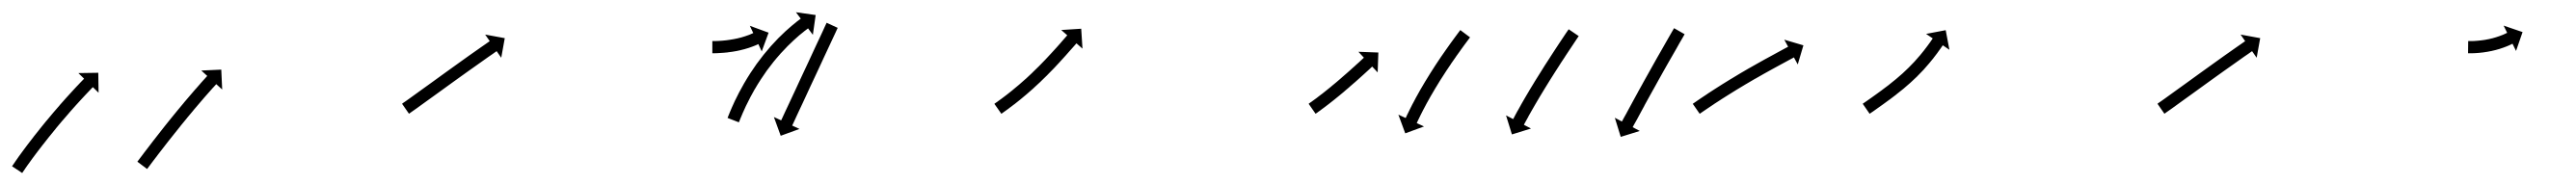

<svg xmlns="http://www.w3.org/2000/svg" viewBox="-62 -289 4230 304"><path d="M-40.9 -17.7C-41.3 -17 -41.8 -16.4 -42.2 -15.8L-25.5 -4.7C-25.1 -5.4 -24.7 -6 -24.3 -6.6L-24.3 -6.6L-24.3 -6.6C-23.1 -8.3 -22 -10 -20.8 -11.6C-20.8 -11.6 -20.9 -11.6 -20.9 -11.6C-20.9 -11.6 -20.9 -11.6 -20.9 -11.6C-19.1 -14.1 -17.3 -16.6 -15.6 -19.2C-15.6 -19.2 -15.6 -19.2 -15.6 -19.1C-15.6 -19.1 -15.6 -19.1 -15.6 -19.1C-13.3 -22.3 -11 -25.5 -8.7 -28.7L-8.7 -28.7L-8.7 -28.7C-5.9 -32.4 -3.2 -36.1 -0.4 -39.8L-0.4 -39.8L-0.4 -39.8C2.7 -43.8 5.8 -47.9 9 -52L9 -52L9 -51.9C12.4 -56.3 15.8 -60.6 19.2 -64.9L19.2 -64.8L19.2 -64.8C22.7 -69.2 26.3 -73.6 29.9 -78L29.9 -78L29.8 -78C33.5 -82.3 37.1 -86.6 40.7 -91L40.7 -91L40.7 -90.9C44.3 -95.1 47.9 -99.3 51.5 -103.4L51.4 -103.4L51.4 -103.4C54.8 -107.2 58.2 -111.1 61.6 -114.9L61.6 -114.9L61.6 -114.9C64.7 -118.3 67.8 -121.7 70.9 -125.1L70.9 -125.1L70.9 -125.1C73.5 -127.9 76.2 -130.8 78.8 -133.6L78.8 -133.6L78.8 -133.6C80.9 -135.8 82.9 -138 85 -140.1L85 -140.1L85 -140.1C86.3 -141.5 87.7 -142.9 89 -144.3L89 -144.3L89 -144.3C89.5 -144.8 90 -145.3 90.5 -145.8L99.9 -136.6L99.4 -169.4L66.7 -168.9L76.1 -159.7C75.6 -159.2 75.1 -158.7 74.7 -158.2L74.7 -158.2L74.7 -158.2C73.3 -156.8 71.9 -155.4 70.6 -154L70.6 -154L70.6 -154C68.4 -151.7 66.4 -149.5 64.3 -147.3L64.3 -147.3L64.2 -147.3C61.5 -144.4 58.9 -141.5 56.2 -138.6L56.2 -138.6L56.2 -138.6C53 -135.2 49.9 -131.7 46.8 -128.3L46.7 -128.2L46.7 -128.2C43.3 -124.3 39.8 -120.5 36.4 -116.6L36.4 -116.5L36.4 -116.5C32.7 -112.3 29.1 -108.1 25.5 -103.9L25.5 -103.9L25.5 -103.9C21.8 -99.5 18.1 -95.1 14.5 -90.7L14.4 -90.7L14.4 -90.7C10.8 -86.3 7.2 -81.8 3.6 -77.4L3.6 -77.4L3.6 -77.3C0.1 -73 -3.4 -68.7 -6.8 -64.3L-6.8 -64.3L-6.8 -64.2C-10 -60.1 -13.2 -56 -16.3 -51.9L-16.3 -51.8L-16.4 -51.8C-19.2 -48.1 -22 -44.3 -24.8 -40.5L-24.8 -40.5L-24.8 -40.5C-27.2 -37.3 -29.5 -34 -31.9 -30.8C-31.9 -30.8 -31.9 -30.8 -31.9 -30.7C-31.9 -30.7 -31.9 -30.7 -31.9 -30.7C-33.7 -28.2 -35.5 -25.6 -37.3 -23C-37.3 -23 -37.3 -23 -37.3 -23C-37.3 -22.9 -37.3 -22.9 -37.3 -22.9C-38.5 -21.2 -39.7 -19.5 -40.9 -17.7L-40.9 -17.7ZM164.8 -24.9C164.4 -24.3 164 -23.8 163.6 -23.3L179.6 -11.3C180 -11.8 180.4 -12.3 180.8 -12.9C181.9 -14.4 183.1 -15.9 184.2 -17.4C186 -19.8 187.7 -22.1 189.5 -24.5L189.5 -24.5L189.5 -24.5C191.8 -27.5 194.1 -30.6 196.5 -33.6L196.5 -33.6L196.4 -33.6C199.2 -37.2 202 -40.8 204.7 -44.3L204.7 -44.3L204.7 -44.3C207.8 -48.3 210.9 -52.3 214 -56.3L214 -56.3L214 -56.3C217.4 -60.5 220.7 -64.8 224.1 -69L224.1 -69L224.1 -69C227.5 -73.4 231 -77.7 234.6 -82.1L234.5 -82.1L234.5 -82.1C238.1 -86.4 241.6 -90.8 245.2 -95.1L245.1 -95.1L245.1 -95.1C248.6 -99.3 252.1 -103.4 255.6 -107.6L255.5 -107.6L255.5 -107.6C258.8 -111.5 262.1 -115.4 265.4 -119.2L265.4 -119.2L265.4 -119.2C268.4 -122.7 271.3 -126.1 274.3 -129.6L274.3 -129.6L274.3 -129.6C276.9 -132.5 279.4 -135.4 282 -138.3L282 -138.3L282 -138.3C284 -140.5 285.9 -142.7 287.9 -145L287.9 -145L287.9 -144.9C289.2 -146.4 290.5 -147.8 291.8 -149.2L291.8 -149.2L291.8 -149.2C292.2 -149.7 292.7 -150.2 293.2 -150.7L302.9 -141.9L301.4 -174.6L268.6 -173.1L278.4 -164.2C277.9 -163.7 277.4 -163.2 277 -162.7L277 -162.7L277 -162.7C275.7 -161.2 274.4 -159.8 273.1 -158.3L273 -158.3L273 -158.3C271 -156.1 269 -153.8 267 -151.6L267 -151.5L267 -151.5C264.4 -148.6 261.8 -145.7 259.3 -142.7L259.3 -142.7L259.2 -142.7C256.2 -139.2 253.2 -135.7 250.2 -132.2L250.2 -132.2L250.2 -132.2C246.9 -128.3 243.5 -124.4 240.2 -120.5L240.2 -120.5L240.2 -120.4C236.7 -116.2 233.2 -112 229.7 -107.8L229.7 -107.8L229.7 -107.8C226.1 -103.4 222.6 -99.1 219 -94.7L219 -94.7L219 -94.7C215.4 -90.3 211.9 -85.9 208.4 -81.5L208.4 -81.5L208.4 -81.5C205 -77.2 201.6 -72.9 198.3 -68.6L198.3 -68.6L198.3 -68.6C195.1 -64.6 192 -60.6 188.9 -56.6L188.9 -56.6L188.9 -56.6C186.1 -53 183.3 -49.3 180.6 -45.7L180.6 -45.7L180.6 -45.7C178.2 -42.7 175.9 -39.6 173.6 -36.6L173.6 -36.5L173.6 -36.5C171.8 -34.2 170 -31.8 168.2 -29.4C167.1 -27.9 165.9 -26.4 164.8 -24.9Z M599.8 -119.6C599.3 -119.2 598.8 -118.9 598.3 -118.5L609.7 -102.1C610.2 -102.4 610.7 -102.8 611.2 -103.1L611.2 -103.2L611.2 -103.2C612.7 -104.2 614.1 -105.2 615.6 -106.3L615.6 -106.3L615.6 -106.3C617.9 -107.9 620.3 -109.6 622.6 -111.2L622.6 -111.2L622.6 -111.2C625.6 -113.4 628.7 -115.6 631.7 -117.8C635.3 -120.4 638.9 -123 642.5 -125.6C646.6 -128.5 650.6 -131.4 654.6 -134.3C659 -137.5 663.3 -140.6 667.6 -143.7C672.1 -147 676.5 -150.2 681 -153.4C685.5 -156.6 690 -159.9 694.5 -163.1C698.8 -166.2 703.2 -169.3 707.5 -172.4C711.6 -175.3 715.7 -178.2 719.8 -181.1C723.5 -183.7 727.1 -186.3 730.8 -188.9C733.9 -191.1 737 -193.3 740.1 -195.5C742.5 -197.2 745 -198.9 747.4 -200.5C748.9 -201.6 750.5 -202.7 752 -203.8C752.6 -204.2 753.1 -204.5 753.7 -204.9L761.2 -194.1L767 -226.3L734.8 -232.2L742.3 -221.4C741.7 -221 741.2 -220.6 740.6 -220.2C739 -219.1 737.5 -218 735.9 -216.9C733.5 -215.3 731.1 -213.6 728.7 -211.9C725.5 -209.7 722.4 -207.5 719.3 -205.3C715.6 -202.7 711.9 -200.1 708.2 -197.5C704.1 -194.5 700 -191.6 695.9 -188.7C691.6 -185.6 687.2 -182.5 682.8 -179.3C678.3 -176.1 673.8 -172.9 669.3 -169.6C664.8 -166.4 660.4 -163.2 655.9 -159.9C651.6 -156.8 647.2 -153.7 642.9 -150.5C638.9 -147.6 634.8 -144.7 630.8 -141.8C627.2 -139.2 623.6 -136.6 620 -134C617 -131.8 614 -129.7 611 -127.5L611 -127.5L611 -127.5C608.7 -125.9 606.4 -124.2 604.1 -122.6L604.1 -122.6L604.1 -122.6C602.6 -121.6 601.2 -120.6 599.7 -119.6L599.7 -119.6Z M1108.7 -221.5C1108.4 -221.5 1108.1 -221.5 1107.9 -221.5L1107.9 -201.5C1108.2 -201.5 1108.5 -201.5 1108.8 -201.5L1108.8 -201.5L1108.8 -201.5C1109.7 -201.5 1110.5 -201.5 1111.4 -201.5C1111.4 -201.5 1111.4 -201.5 1111.4 -201.5C1111.4 -201.5 1111.4 -201.5 1111.4 -201.5C1112.7 -201.6 1114 -201.6 1115.3 -201.6C1115.3 -201.6 1115.3 -201.6 1115.3 -201.6C1115.4 -201.6 1115.4 -201.6 1115.4 -201.6C1117.1 -201.7 1118.7 -201.8 1120.4 -201.9C1120.4 -201.9 1120.4 -201.9 1120.5 -201.9C1120.5 -201.9 1120.5 -201.9 1120.5 -201.9C1122.5 -202 1124.5 -202.1 1126.4 -202.3C1126.4 -202.3 1126.5 -202.3 1126.5 -202.3C1126.5 -202.3 1126.5 -202.3 1126.5 -202.3C1128.7 -202.5 1130.9 -202.7 1133.1 -202.9C1133.1 -202.9 1133.1 -203 1133.2 -203C1133.2 -203 1133.2 -203 1133.2 -203C1135.5 -203.2 1137.8 -203.6 1140.2 -203.9C1140.2 -203.9 1140.2 -203.9 1140.2 -203.9C1140.2 -203.9 1140.3 -203.9 1140.3 -203.9C1142.6 -204.3 1145 -204.7 1147.3 -205.1C1147.3 -205.1 1147.4 -205.1 1147.4 -205.1C1147.4 -205.1 1147.5 -205.1 1147.5 -205.1C1149.8 -205.6 1152.1 -206.1 1154.4 -206.6C1154.4 -206.6 1154.4 -206.6 1154.5 -206.6C1154.5 -206.7 1154.5 -206.7 1154.5 -206.7C1156.8 -207.2 1158.9 -207.8 1161.1 -208.3C1161.1 -208.3 1161.2 -208.4 1161.2 -208.4C1161.2 -208.4 1161.3 -208.4 1161.3 -208.4C1163.3 -209 1165.3 -209.6 1167.3 -210.2C1167.3 -210.2 1167.3 -210.2 1167.4 -210.2C1167.4 -210.2 1167.4 -210.2 1167.4 -210.2C1169.2 -210.8 1170.9 -211.4 1172.7 -212.1C1172.7 -212.1 1172.7 -212.1 1172.8 -212.1C1172.8 -212.1 1172.8 -212.1 1172.8 -212.1C1174.3 -212.6 1175.7 -213.2 1177.2 -213.8C1177.2 -213.8 1177.2 -213.8 1177.2 -213.8C1177.2 -213.8 1177.3 -213.8 1177.3 -213.8C1178.4 -214.3 1179.5 -214.7 1180.6 -215.2C1180.6 -215.2 1180.6 -215.2 1180.6 -215.2C1180.6 -215.2 1180.6 -215.2 1180.6 -215.2C1181.3 -215.5 1182 -215.8 1182.7 -216.2L1182.7 -216.2L1182.7 -216.2C1183 -216.3 1183.2 -216.4 1183.5 -216.5L1189 -204.5L1200.3 -235.3L1169.5 -246.6L1175.1 -234.7C1174.8 -234.5 1174.6 -234.4 1174.4 -234.3L1174.4 -234.4L1174.4 -234.4C1173.8 -234.1 1173.2 -233.8 1172.6 -233.5C1172.6 -233.5 1172.6 -233.5 1172.6 -233.5C1172.6 -233.5 1172.6 -233.6 1172.6 -233.6C1171.6 -233.1 1170.7 -232.7 1169.7 -232.3C1169.7 -232.3 1169.7 -232.3 1169.7 -232.3C1169.7 -232.3 1169.8 -232.3 1169.8 -232.3C1168.5 -231.8 1167.1 -231.3 1165.8 -230.8C1165.8 -230.8 1165.9 -230.8 1165.9 -230.9C1165.9 -230.9 1165.9 -230.9 1165.9 -230.9C1164.3 -230.3 1162.8 -229.8 1161.1 -229.2C1161.1 -229.2 1161.2 -229.2 1161.2 -229.2C1161.2 -229.3 1161.3 -229.3 1161.3 -229.3C1159.4 -228.7 1157.6 -228.1 1155.8 -227.6C1155.8 -227.6 1155.8 -227.6 1155.8 -227.6C1155.9 -227.6 1155.9 -227.6 1155.9 -227.6C1153.9 -227.1 1151.9 -226.6 1149.8 -226.1C1149.8 -226.1 1149.9 -226.1 1149.9 -226.1C1150 -226.1 1150 -226.1 1150 -226.1C1147.9 -225.6 1145.7 -225.2 1143.6 -224.8C1143.6 -224.8 1143.6 -224.8 1143.6 -224.8C1143.7 -224.8 1143.7 -224.8 1143.7 -224.8C1141.5 -224.4 1139.3 -224 1137.1 -223.7C1137.1 -223.7 1137.2 -223.7 1137.2 -223.7C1137.2 -223.7 1137.3 -223.7 1137.3 -223.7C1135.1 -223.4 1133 -223.1 1130.8 -222.8C1130.8 -222.8 1130.8 -222.8 1130.9 -222.8C1130.9 -222.8 1130.9 -222.8 1130.9 -222.8C1128.9 -222.6 1126.8 -222.4 1124.8 -222.2C1124.8 -222.2 1124.8 -222.2 1124.8 -222.2C1124.8 -222.2 1124.9 -222.2 1124.9 -222.2C1123 -222.1 1121.2 -221.9 1119.3 -221.8C1119.3 -221.8 1119.3 -221.8 1119.3 -221.8C1119.4 -221.8 1119.4 -221.8 1119.4 -221.8C1117.8 -221.8 1116.2 -221.7 1114.6 -221.6C1114.6 -221.6 1114.7 -221.6 1114.7 -221.6C1114.7 -221.6 1114.7 -221.6 1114.7 -221.6C1113.5 -221.6 1112.2 -221.6 1111 -221.5C1111 -221.5 1111 -221.5 1111 -221.5C1111.1 -221.5 1111.1 -221.5 1111.1 -221.5C1110.3 -221.5 1109.5 -221.5 1108.7 -221.5L1108.7 -221.5ZM1312.9 -241.4C1313.2 -242 1313.5 -242.6 1313.8 -243.2L1295.6 -251.6C1295.4 -251 1295.1 -250.4 1294.8 -249.8C1294 -248.1 1293.2 -246.4 1292.4 -244.7C1291.2 -242.1 1290 -239.4 1288.8 -236.8C1287.2 -233.4 1285.6 -230 1284 -226.5C1282.1 -222.5 1280.2 -218.4 1278.3 -214.4C1276.2 -209.9 1274.1 -205.4 1272 -200.8C1269.8 -196 1267.5 -191.2 1265.3 -186.3C1262.9 -181.4 1260.6 -176.4 1258.3 -171.4C1256 -166.4 1253.6 -161.4 1251.3 -156.4C1249.1 -151.6 1246.8 -146.8 1244.6 -141.9C1242.5 -137.4 1240.4 -132.9 1238.3 -128.4C1236.4 -124.3 1234.5 -120.3 1232.6 -116.2C1231 -112.8 1229.4 -109.4 1227.8 -106C1226.6 -103.3 1225.4 -100.7 1224.1 -98C1223.3 -96.3 1222.5 -94.7 1221.8 -93C1221.5 -92.4 1221.2 -91.8 1220.9 -91.2L1209 -96.7L1220.2 -65.9L1251 -77.1L1239 -82.7C1239.3 -83.3 1239.6 -83.9 1239.9 -84.5C1240.7 -86.2 1241.5 -87.9 1242.3 -89.6C1243.5 -92.2 1244.7 -94.9 1245.9 -97.5C1247.5 -100.9 1249.1 -104.4 1250.7 -107.8C1252.6 -111.8 1254.5 -115.9 1256.4 -119.9C1258.5 -124.4 1260.6 -129 1262.7 -133.5C1264.9 -138.3 1267.2 -143.1 1269.4 -148C1271.8 -153 1274.1 -157.9 1276.4 -162.9C1278.7 -167.9 1281.1 -172.9 1283.4 -177.9C1285.6 -182.7 1287.9 -187.6 1290.1 -192.4C1292.2 -196.9 1294.3 -201.4 1296.4 -205.9C1298.3 -210 1300.2 -214 1302.1 -218.1C1303.7 -221.5 1305.3 -224.9 1306.9 -228.4C1308.1 -231 1309.3 -233.6 1310.6 -236.3C1311.4 -238 1312.1 -239.7 1312.9 -241.4ZM1133.7 -97.3C1133.4 -96.6 1133.2 -95.9 1132.9 -95.2L1151.5 -88C1151.8 -88.6 1152.1 -89.3 1152.3 -90L1152.3 -90L1152.3 -90C1153.1 -91.9 1153.8 -93.8 1154.6 -95.7C1154.6 -95.7 1154.6 -95.7 1154.6 -95.6C1154.6 -95.6 1154.6 -95.6 1154.6 -95.6C1155.8 -98.5 1157 -101.5 1158.3 -104.4C1158.3 -104.4 1158.3 -104.4 1158.3 -104.4C1158.3 -104.3 1158.3 -104.3 1158.3 -104.3C1160 -108.1 1161.7 -111.8 1163.4 -115.6C1163.4 -115.6 1163.4 -115.6 1163.4 -115.5C1163.4 -115.5 1163.4 -115.5 1163.4 -115.5C1165.5 -119.9 1167.7 -124.3 1170 -128.6C1170 -128.6 1169.9 -128.6 1169.9 -128.6C1169.9 -128.5 1169.9 -128.5 1169.9 -128.5C1172.5 -133.3 1175.1 -138.1 1177.8 -142.9C1177.8 -142.9 1177.8 -142.8 1177.8 -142.8C1177.8 -142.8 1177.8 -142.7 1177.8 -142.7C1180.7 -147.8 1183.8 -152.8 1187 -157.7C1187 -157.7 1186.9 -157.7 1186.9 -157.6C1186.9 -157.6 1186.9 -157.6 1186.9 -157.6C1190.2 -162.6 1193.6 -167.7 1197.1 -172.6C1197.1 -172.6 1197.1 -172.6 1197.1 -172.5C1197.1 -172.5 1197 -172.5 1197 -172.5C1200.6 -177.4 1204.3 -182.2 1208.1 -187C1208.1 -187 1208.1 -187 1208 -186.9C1208 -186.9 1208 -186.9 1208 -186.9C1211.7 -191.5 1215.6 -196 1219.5 -200.4C1219.5 -200.4 1219.4 -200.4 1219.4 -200.4C1219.4 -200.3 1219.3 -200.3 1219.3 -200.3C1223.1 -204.4 1226.9 -208.5 1230.8 -212.4C1230.8 -212.4 1230.7 -212.4 1230.7 -212.4C1230.7 -212.4 1230.6 -212.3 1230.6 -212.3C1234.2 -215.9 1237.8 -219.3 1241.4 -222.7C1241.4 -222.7 1241.4 -222.7 1241.4 -222.7C1241.3 -222.7 1241.3 -222.6 1241.3 -222.6C1244.5 -225.5 1247.6 -228.3 1250.8 -231.1C1250.8 -231.1 1250.8 -231 1250.8 -231C1250.8 -231 1250.7 -231 1250.7 -231C1253.3 -233.1 1255.8 -235.2 1258.4 -237.2C1258.4 -237.2 1258.3 -237.2 1258.3 -237.2C1258.3 -237.2 1258.3 -237.2 1258.3 -237.2C1259.9 -238.5 1261.6 -239.8 1263.3 -241L1263.3 -241L1263.3 -241C1263.9 -241.5 1264.5 -241.9 1265.1 -242.4L1273 -231.8L1277.6 -264.3L1245.2 -268.9L1253.1 -258.4C1252.4 -257.9 1251.8 -257.4 1251.2 -257L1251.2 -257L1251.2 -256.9C1249.4 -255.6 1247.7 -254.3 1245.9 -252.9C1245.9 -252.9 1245.9 -252.9 1245.9 -252.9C1245.9 -252.8 1245.9 -252.8 1245.9 -252.8C1243.2 -250.7 1240.5 -248.5 1237.9 -246.3C1237.9 -246.3 1237.9 -246.3 1237.9 -246.3C1237.8 -246.3 1237.8 -246.2 1237.8 -246.2C1234.5 -243.4 1231.2 -240.4 1227.9 -237.5C1227.9 -237.5 1227.9 -237.4 1227.8 -237.4C1227.8 -237.4 1227.8 -237.4 1227.8 -237.4C1224 -233.8 1220.2 -230.2 1216.5 -226.5C1216.5 -226.5 1216.5 -226.5 1216.5 -226.4C1216.4 -226.4 1216.4 -226.4 1216.4 -226.4C1212.4 -222.2 1208.4 -218 1204.5 -213.7C1204.5 -213.7 1204.5 -213.7 1204.5 -213.7C1204.5 -213.6 1204.4 -213.6 1204.4 -213.6C1200.4 -209 1196.4 -204.3 1192.5 -199.5C1192.5 -199.5 1192.5 -199.5 1192.4 -199.5C1192.4 -199.4 1192.4 -199.4 1192.4 -199.4C1188.5 -194.4 1184.7 -189.4 1180.9 -184.3C1180.9 -184.3 1180.9 -184.3 1180.9 -184.2C1180.8 -184.2 1180.8 -184.2 1180.8 -184.2C1177.2 -179 1173.6 -173.8 1170.2 -168.6C1170.2 -168.6 1170.1 -168.5 1170.1 -168.5C1170.1 -168.5 1170.1 -168.4 1170.1 -168.4C1166.8 -163.3 1163.6 -158.1 1160.6 -152.9C1160.6 -152.9 1160.5 -152.9 1160.5 -152.8C1160.5 -152.8 1160.5 -152.8 1160.5 -152.8C1157.7 -147.9 1154.9 -142.9 1152.3 -137.9C1152.3 -137.9 1152.2 -137.9 1152.2 -137.8C1152.2 -137.8 1152.2 -137.8 1152.2 -137.8C1149.9 -133.3 1147.6 -128.8 1145.4 -124.2C1145.4 -124.2 1145.4 -124.2 1145.4 -124.2C1145.3 -124.1 1145.3 -124.1 1145.3 -124.1C1143.5 -120.2 1141.7 -116.3 1140 -112.4C1140 -112.4 1140 -112.4 1140 -112.4C1140 -112.4 1140 -112.4 1140 -112.4C1138.6 -109.3 1137.4 -106.3 1136.1 -103.3C1136.1 -103.3 1136.1 -103.2 1136.1 -103.2C1136.1 -103.2 1136.1 -103.2 1136.1 -103.2C1135.3 -101.2 1134.5 -99.3 1133.7 -97.3L1133.7 -97.3Z M1572.6 -119.5C1572.1 -119.1 1571.6 -118.8 1571.1 -118.4L1582.6 -102C1583.1 -102.4 1583.6 -102.7 1584.1 -103.1L1584.1 -103.1L1584.1 -103.1C1585.5 -104.1 1587 -105.1 1588.4 -106.2L1588.4 -106.2L1588.4 -106.2C1590.7 -107.8 1592.9 -109.4 1595.1 -111C1595.1 -111 1595.1 -111 1595.1 -111C1595.1 -111 1595.1 -111.1 1595.1 -111.1C1598 -113.2 1600.8 -115.3 1603.6 -117.5C1603.6 -117.5 1603.6 -117.5 1603.6 -117.5C1603.6 -117.5 1603.7 -117.5 1603.7 -117.5C1607 -120.1 1610.3 -122.7 1613.5 -125.3C1613.5 -125.3 1613.6 -125.4 1613.6 -125.4C1613.6 -125.4 1613.6 -125.4 1613.6 -125.4C1617.2 -128.4 1620.8 -131.4 1624.4 -134.4C1624.4 -134.4 1624.4 -134.4 1624.4 -134.4C1624.5 -134.4 1624.5 -134.5 1624.5 -134.5C1628.3 -137.7 1632 -141.1 1635.8 -144.4C1635.8 -144.4 1635.8 -144.4 1635.8 -144.4C1635.8 -144.5 1635.8 -144.5 1635.8 -144.5C1639.7 -148 1643.5 -151.5 1647.3 -155.1C1647.3 -155.1 1647.3 -155.1 1647.3 -155.1C1647.3 -155.1 1647.3 -155.2 1647.3 -155.2C1651.1 -158.8 1654.8 -162.4 1658.5 -166.1C1658.5 -166.1 1658.5 -166.1 1658.5 -166.1C1658.5 -166.1 1658.5 -166.2 1658.5 -166.2C1662.1 -169.8 1665.7 -173.4 1669.2 -177.1C1669.2 -177.1 1669.2 -177.1 1669.2 -177.1C1669.2 -177.1 1669.2 -177.1 1669.2 -177.1C1672.5 -180.6 1675.8 -184.1 1679 -187.6L1679 -187.6L1679 -187.7C1682 -190.9 1684.9 -194.1 1687.8 -197.3L1687.8 -197.3L1687.8 -197.3C1690.2 -200.1 1692.7 -202.8 1695.1 -205.6L1695.1 -205.6L1695.1 -205.6C1697.1 -207.8 1699 -209.9 1700.9 -212.1C1702.1 -213.5 1703.3 -214.9 1704.6 -216.3C1705 -216.8 1705.4 -217.3 1705.9 -217.8L1715.8 -209.1L1713.7 -241.8L1680.9 -239.7L1690.8 -231C1690.4 -230.5 1690 -230 1689.5 -229.5C1688.3 -228.1 1687.1 -226.7 1685.8 -225.3C1683.9 -223.1 1682 -221 1680.1 -218.8L1680.2 -218.8L1680.2 -218.8C1677.7 -216.1 1675.3 -213.4 1672.9 -210.6L1672.9 -210.6L1672.9 -210.6C1670 -207.5 1667.2 -204.3 1664.3 -201.2L1664.3 -201.2L1664.3 -201.2C1661.1 -197.7 1657.9 -194.3 1654.7 -190.9C1654.7 -190.9 1654.7 -190.9 1654.7 -190.9C1654.7 -190.9 1654.7 -190.9 1654.7 -190.9C1651.3 -187.3 1647.8 -183.8 1644.3 -180.2C1644.3 -180.2 1644.3 -180.2 1644.3 -180.2C1644.4 -180.3 1644.4 -180.3 1644.4 -180.3C1640.8 -176.7 1637.1 -173.1 1633.4 -169.6C1633.4 -169.6 1633.5 -169.6 1633.5 -169.6C1633.5 -169.6 1633.5 -169.6 1633.5 -169.6C1629.8 -166.1 1626.1 -162.7 1622.4 -159.2C1622.4 -159.2 1622.4 -159.3 1622.4 -159.3C1622.4 -159.3 1622.4 -159.3 1622.4 -159.3C1618.8 -156 1615.1 -152.8 1611.4 -149.6C1611.4 -149.6 1611.4 -149.6 1611.4 -149.6C1611.4 -149.6 1611.5 -149.7 1611.5 -149.7C1608 -146.7 1604.5 -143.8 1600.9 -140.9C1600.9 -140.9 1600.9 -140.9 1601 -140.9C1601 -140.9 1601 -140.9 1601 -140.9C1597.8 -138.4 1594.6 -135.8 1591.4 -133.3C1591.4 -133.3 1591.4 -133.3 1591.4 -133.3C1591.4 -133.3 1591.4 -133.3 1591.4 -133.3C1588.7 -131.2 1585.9 -129.2 1583.2 -127.1C1583.2 -127.1 1583.2 -127.1 1583.2 -127.1C1583.2 -127.1 1583.2 -127.1 1583.2 -127.1C1581.1 -125.5 1578.9 -124 1576.7 -122.4L1576.8 -122.4L1576.8 -122.4C1575.4 -121.4 1574 -120.4 1572.6 -119.5L1572.6 -119.5Z M2088.3 -119.2C2087.9 -119 2087.6 -118.7 2087.2 -118.5L2098.6 -102.1C2099 -102.3 2099.3 -102.6 2099.7 -102.8L2099.7 -102.8L2099.7 -102.8C2100.7 -103.5 2101.7 -104.2 2102.7 -104.9L2102.7 -104.9L2102.7 -105C2104.3 -106.1 2105.9 -107.2 2107.4 -108.3L2107.4 -108.3L2107.4 -108.4C2109.5 -109.8 2111.5 -111.3 2113.5 -112.9L2113.5 -112.9L2113.5 -112.9C2115.9 -114.7 2118.3 -116.5 2120.7 -118.4L2120.7 -118.4L2120.7 -118.4C2123.4 -120.5 2126 -122.6 2128.7 -124.7L2128.7 -124.7L2128.7 -124.7C2131.5 -127 2134.3 -129.3 2137.2 -131.6L2137.2 -131.6L2137.2 -131.6C2140.1 -134 2143 -136.4 2145.9 -138.8L2145.9 -138.8L2145.9 -138.9C2148.8 -141.3 2151.6 -143.8 2154.5 -146.2L2154.5 -146.2L2154.5 -146.3C2157.3 -148.7 2160.1 -151.1 2162.8 -153.5L2162.9 -153.5L2162.9 -153.5C2165.4 -155.8 2168 -158.1 2170.6 -160.4L2170.6 -160.4L2170.6 -160.4C2172.9 -162.5 2175.2 -164.5 2177.5 -166.6L2177.5 -166.6L2177.5 -166.6C2179.4 -168.4 2181.4 -170.1 2183.3 -171.9L2183.3 -171.9L2183.3 -171.9C2184.8 -173.3 2186.3 -174.7 2187.8 -176L2187.8 -176L2187.8 -176C2188.7 -176.9 2189.7 -177.8 2190.6 -178.7C2191 -179 2191.3 -179.3 2191.6 -179.6L2200.6 -170L2201.7 -202.7L2169 -203.9L2178 -194.2C2177.6 -193.9 2177.3 -193.6 2177 -193.3C2176 -192.4 2175.1 -191.6 2174.2 -190.7L2174.2 -190.7L2174.2 -190.7C2172.7 -189.3 2171.2 -188 2169.8 -186.6L2169.8 -186.6L2169.8 -186.6C2167.9 -184.9 2166 -183.1 2164 -181.4L2164 -181.4L2164.1 -181.4C2161.8 -179.4 2159.5 -177.3 2157.2 -175.3L2157.3 -175.3L2157.3 -175.3C2154.7 -173 2152.2 -170.8 2149.6 -168.5L2149.6 -168.5L2149.6 -168.5C2146.9 -166.1 2144.2 -163.7 2141.4 -161.4L2141.5 -161.4L2141.5 -161.4C2138.6 -159 2135.8 -156.5 2133 -154.1L2133 -154.1L2133 -154.1C2130.1 -151.8 2127.3 -149.4 2124.4 -147L2124.5 -147L2124.5 -147C2121.7 -144.8 2118.9 -142.5 2116.2 -140.3L2116.2 -140.3L2116.2 -140.3C2113.6 -138.2 2111 -136.2 2108.4 -134.1L2108.4 -134.2L2108.4 -134.2C2106.1 -132.4 2103.8 -130.6 2101.4 -128.8L2101.5 -128.8L2101.5 -128.8C2099.5 -127.4 2097.6 -125.9 2095.6 -124.5L2095.6 -124.5L2095.6 -124.5C2094.1 -123.4 2092.6 -122.3 2091.1 -121.2L2091.1 -121.2L2091.1 -121.3C2090.2 -120.6 2089.2 -119.9 2088.2 -119.2L2088.3 -119.2ZM2351.1 -226C2351.5 -226.5 2351.9 -227.1 2352.3 -227.6L2336.3 -239.6C2335.9 -239.1 2335.6 -238.6 2335.2 -238.1C2334.1 -236.6 2333 -235.1 2331.9 -233.7L2331.9 -233.7L2331.9 -233.7C2330.2 -231.4 2328.5 -229.1 2326.8 -226.8L2326.8 -226.8L2326.8 -226.8C2324.6 -223.9 2322.5 -220.9 2320.3 -217.9L2320.3 -217.9L2320.3 -217.9C2317.8 -214.4 2315.3 -210.9 2312.8 -207.3L2312.8 -207.3L2312.8 -207.3C2310 -203.3 2307.3 -199.4 2304.5 -195.4C2304.5 -195.4 2304.5 -195.4 2304.5 -195.4C2304.5 -195.4 2304.5 -195.4 2304.5 -195.4C2301.6 -191.1 2298.8 -186.8 2295.9 -182.5C2295.9 -182.5 2295.9 -182.5 2295.9 -182.5C2295.9 -182.5 2295.9 -182.5 2295.9 -182.5C2293 -178 2290.1 -173.6 2287.3 -169.1C2287.3 -169.1 2287.3 -169.1 2287.3 -169.1C2287.3 -169.1 2287.3 -169.1 2287.3 -169.1C2284.5 -164.6 2281.7 -160.1 2279 -155.6C2279 -155.6 2279 -155.6 2278.9 -155.6C2278.9 -155.5 2278.9 -155.5 2278.9 -155.5C2276.3 -151.2 2273.7 -146.8 2271.2 -142.4C2271.2 -142.4 2271.2 -142.4 2271.2 -142.3C2271.2 -142.3 2271.1 -142.3 2271.1 -142.3C2268.8 -138.2 2266.5 -134 2264.2 -129.9C2264.2 -129.9 2264.2 -129.9 2264.2 -129.9C2264.2 -129.8 2264.1 -129.8 2264.1 -129.8C2262.1 -126.1 2260.1 -122.4 2258.2 -118.6C2258.2 -118.6 2258.2 -118.6 2258.1 -118.6C2258.1 -118.6 2258.1 -118.6 2258.1 -118.6C2256.5 -115.4 2254.9 -112.2 2253.3 -109C2253.3 -109 2253.3 -109 2253.3 -109C2253.3 -109 2253.3 -109 2253.3 -109C2252 -106.5 2250.8 -104.1 2249.7 -101.6L2249.6 -101.6L2249.6 -101.6C2248.9 -100 2248.1 -98.4 2247.4 -96.8L2247.4 -96.8L2247.4 -96.8C2247.1 -96.2 2246.9 -95.7 2246.6 -95.1L2234.6 -100.6L2245.9 -69.9L2276.7 -81.2L2264.8 -86.7C2265 -87.2 2265.3 -87.8 2265.5 -88.3L2265.5 -88.3L2265.5 -88.3C2266.2 -89.9 2267 -91.4 2267.7 -93L2267.7 -93L2267.7 -92.9C2268.8 -95.3 2270 -97.7 2271.2 -100.1C2271.2 -100.1 2271.2 -100.1 2271.2 -100.1C2271.2 -100.1 2271.2 -100.1 2271.2 -100.1C2272.7 -103.2 2274.3 -106.3 2275.9 -109.4C2275.9 -109.4 2275.9 -109.4 2275.9 -109.4C2275.9 -109.3 2275.9 -109.3 2275.9 -109.3C2277.8 -113 2279.8 -116.7 2281.7 -120.3C2281.7 -120.3 2281.7 -120.3 2281.7 -120.3C2281.7 -120.2 2281.7 -120.2 2281.7 -120.2C2283.9 -124.3 2286.2 -128.4 2288.5 -132.4C2288.5 -132.4 2288.5 -132.4 2288.5 -132.4C2288.5 -132.4 2288.5 -132.3 2288.5 -132.3C2291 -136.7 2293.5 -141 2296.1 -145.3C2296.1 -145.3 2296.1 -145.3 2296.1 -145.2C2296.1 -145.2 2296.1 -145.2 2296.1 -145.2C2298.8 -149.6 2301.5 -154.1 2304.2 -158.5C2304.2 -158.5 2304.2 -158.4 2304.2 -158.4C2304.2 -158.4 2304.2 -158.4 2304.2 -158.4C2307 -162.8 2309.8 -167.2 2312.7 -171.6C2312.7 -171.6 2312.6 -171.5 2312.6 -171.5C2312.6 -171.5 2312.6 -171.5 2312.6 -171.5C2315.4 -175.7 2318.2 -179.9 2321.1 -184.1C2321.1 -184.1 2321.1 -184.1 2321.1 -184.1C2321.1 -184.1 2321 -184.1 2321 -184.1C2323.7 -188 2326.4 -191.9 2329.2 -195.8L2329.1 -195.8L2329.1 -195.8C2331.6 -199.3 2334.1 -202.8 2336.6 -206.2L2336.6 -206.2L2336.5 -206.2C2338.7 -209.2 2340.8 -212.1 2342.9 -215L2342.9 -215L2342.9 -215C2344.6 -217.2 2346.2 -219.5 2347.9 -221.7L2347.9 -221.7L2347.9 -221.7C2349 -223.2 2350.1 -224.6 2351.1 -226ZM2529.7 -228.1C2530.1 -228.6 2530.5 -229.2 2530.8 -229.7L2514.3 -240.9C2513.9 -240.4 2513.5 -239.8 2513.2 -239.3C2512.1 -237.7 2511.1 -236.2 2510 -234.7C2508.4 -232.3 2506.8 -229.9 2505.2 -227.5L2505.2 -227.5L2505.2 -227.5C2503.2 -224.4 2501.1 -221.3 2499 -218.2L2499 -218.2L2499 -218.2C2496.6 -214.5 2494.2 -210.8 2491.7 -207.1L2491.7 -207.1L2491.7 -207.1C2489 -203 2486.3 -198.9 2483.7 -194.8L2483.7 -194.7L2483.7 -194.7C2480.8 -190.3 2478 -185.9 2475.1 -181.5L2475.1 -181.5L2475.1 -181.5C2472.2 -176.9 2469.3 -172.3 2466.5 -167.7L2466.5 -167.7L2466.5 -167.7C2463.6 -163.1 2460.8 -158.6 2457.9 -154L2457.9 -153.9L2457.9 -153.9C2455.2 -149.5 2452.5 -145 2449.8 -140.6L2449.8 -140.5L2449.8 -140.5C2447.3 -136.4 2444.9 -132.2 2442.4 -128L2442.4 -128L2442.4 -128C2440.2 -124.2 2438.1 -120.4 2435.9 -116.7L2435.9 -116.7L2435.9 -116.6C2434.1 -113.5 2432.3 -110.3 2430.6 -107.1L2430.5 -107.1L2430.5 -107.1C2429.2 -104.6 2427.8 -102.2 2426.5 -99.7L2426.5 -99.7L2426.5 -99.7C2425.7 -98.1 2424.8 -96.5 2424 -94.9L2424 -94.9L2424 -94.9C2423.7 -94.4 2423.4 -93.8 2423.1 -93.3L2411.4 -99.4L2421.1 -68.1L2452.4 -77.8L2440.8 -83.9C2441.1 -84.5 2441.4 -85 2441.6 -85.6L2441.6 -85.6L2441.6 -85.6C2442.5 -87.1 2443.3 -88.7 2444.1 -90.2L2444.1 -90.2L2444.1 -90.2C2445.4 -92.6 2446.7 -95 2448.1 -97.4L2448.1 -97.4L2448 -97.4C2449.8 -100.6 2451.5 -103.7 2453.3 -106.8L2453.3 -106.8L2453.3 -106.8C2455.4 -110.5 2457.5 -114.2 2459.7 -117.9L2459.7 -117.9L2459.7 -117.9C2462.1 -122 2464.5 -126.2 2467 -130.3L2467 -130.3L2467 -130.3C2469.6 -134.7 2472.3 -139.1 2475 -143.5L2475 -143.5L2475 -143.5C2477.8 -148 2480.6 -152.6 2483.4 -157.1L2483.4 -157.1L2483.4 -157.1C2486.3 -161.7 2489.1 -166.2 2492 -170.7L2492 -170.7L2492 -170.7C2494.8 -175.1 2497.6 -179.5 2500.5 -183.9L2500.5 -183.9L2500.4 -183.9C2503.1 -188 2505.8 -192.1 2508.5 -196.1L2508.5 -196.1L2508.4 -196.1C2510.9 -199.8 2513.3 -203.5 2515.7 -207.1L2515.7 -207.1L2515.7 -207.1C2517.7 -210.2 2519.8 -213.3 2521.9 -216.4L2521.9 -216.4L2521.9 -216.4C2523.4 -218.7 2525 -221.1 2526.6 -223.5C2527.7 -225 2528.7 -226.6 2529.7 -228.1ZM2703.7 -231C2704.1 -231.6 2704.4 -232.2 2704.7 -232.8L2687.4 -242.7C2687.1 -242.2 2686.8 -241.6 2686.4 -241C2685.5 -239.4 2684.6 -237.8 2683.6 -236.2C2682.2 -233.7 2680.7 -231.2 2679.3 -228.7C2677.4 -225.4 2675.6 -222.1 2673.7 -218.9C2671.5 -215 2669.3 -211.2 2667.1 -207.3C2664.6 -203 2662.2 -198.7 2659.7 -194.4C2657.1 -189.7 2654.5 -185.1 2651.9 -180.5C2649.2 -175.7 2646.6 -171 2643.9 -166.2L2643.9 -166.2L2643.9 -166.2C2641.2 -161.4 2638.6 -156.6 2635.9 -151.9L2635.9 -151.8L2635.9 -151.8C2633.3 -147.2 2630.8 -142.6 2628.2 -138L2628.2 -137.9L2628.2 -137.9C2625.8 -133.6 2623.5 -129.3 2621.1 -124.9L2621.1 -124.9L2621.1 -124.9C2619 -121 2616.9 -117.2 2614.8 -113.3L2614.8 -113.3L2614.8 -113.3C2613 -110 2611.3 -106.7 2609.5 -103.5C2609.5 -103.5 2609.5 -103.5 2609.6 -103.6C2609.6 -103.6 2609.6 -103.6 2609.6 -103.6C2608.1 -100.9 2606.5 -98.2 2605 -95.4C2605 -95.4 2605 -95.4 2605 -95.4C2605 -95.4 2605 -95.4 2605 -95.4C2604.2 -93.9 2603.4 -92.4 2602.6 -90.9L2602.6 -90.9L2602.5 -90.9C2602.3 -90.4 2602 -89.8 2601.7 -89.3L2590.1 -95.5L2599.8 -64.1L2631.1 -73.8L2619.4 -80C2619.7 -80.5 2620 -81 2620.2 -81.5L2620.2 -81.5L2620.2 -81.5C2621 -82.9 2621.7 -84.3 2622.5 -85.8C2622.5 -85.8 2622.5 -85.7 2622.5 -85.7C2622.5 -85.7 2622.5 -85.7 2622.5 -85.7C2624 -88.4 2625.6 -91.2 2627.1 -93.9C2627.1 -93.9 2627.1 -94 2627.1 -94C2627.1 -94 2627.2 -94.1 2627.2 -94.1C2628.9 -97.3 2630.6 -100.6 2632.4 -103.8L2632.4 -103.8L2632.4 -103.8C2634.5 -107.6 2636.6 -111.5 2638.7 -115.4L2638.7 -115.4L2638.6 -115.4C2641 -119.7 2643.4 -124 2645.7 -128.3L2645.7 -128.3L2645.7 -128.3C2648.3 -132.9 2650.8 -137.5 2653.4 -142.2L2653.4 -142.1L2653.4 -142.1C2656 -146.9 2658.7 -151.7 2661.3 -156.4L2661.3 -156.4L2661.3 -156.4C2664 -161.2 2666.7 -165.9 2669.3 -170.7C2671.9 -175.3 2674.5 -179.9 2677.1 -184.5C2679.6 -188.8 2682 -193.1 2684.5 -197.4C2686.7 -201.2 2688.9 -205.1 2691.1 -208.9C2692.9 -212.2 2694.8 -215.4 2696.6 -218.7C2698.1 -221.2 2699.5 -223.7 2701 -226.2C2701.9 -227.8 2702.8 -229.4 2703.7 -231Z M2719.8 -119.6C2719.2 -119.2 2718.7 -118.8 2718.1 -118.4L2729.5 -102C2730.1 -102.4 2730.7 -102.8 2731.2 -103.2L2731.2 -103.2L2731.2 -103.2C2732.8 -104.3 2734.4 -105.4 2736 -106.5L2736 -106.5L2736 -106.5C2738.4 -108.2 2740.9 -109.8 2743.4 -111.5L2743.4 -111.5L2743.4 -111.5C2746.6 -113.7 2749.8 -115.8 2753.1 -118L2753 -118L2753 -118C2756.9 -120.5 2760.7 -123 2764.6 -125.5L2764.6 -125.5L2764.5 -125.5C2768.9 -128.3 2773.2 -131 2777.5 -133.7L2777.5 -133.7L2777.5 -133.7C2782.1 -136.6 2786.8 -139.5 2791.5 -142.4L2791.4 -142.4L2791.4 -142.3C2796.3 -145.3 2801.1 -148.2 2806 -151.1L2805.9 -151L2805.9 -151C2810.8 -153.9 2815.7 -156.7 2820.5 -159.6L2820.5 -159.5L2820.5 -159.5C2825.2 -162.2 2830 -164.9 2834.7 -167.6L2834.7 -167.6L2834.7 -167.6C2839.1 -170.1 2843.6 -172.5 2848 -175L2848 -175L2848 -175C2851.9 -177.1 2855.9 -179.3 2859.9 -181.5L2859.9 -181.5L2859.9 -181.5C2863.2 -183.3 2866.6 -185.1 2869.9 -186.9C2872.5 -188.3 2875 -189.7 2877.6 -191.1C2879.2 -191.9 2880.9 -192.8 2882.5 -193.7C2883.1 -194 2883.6 -194.3 2884.2 -194.7L2890.5 -183.1L2899.8 -214.5L2868.4 -223.8L2874.7 -212.2C2874.1 -211.9 2873.5 -211.6 2873 -211.3C2871.3 -210.4 2869.7 -209.5 2868.1 -208.7C2865.5 -207.3 2862.9 -205.9 2860.4 -204.5C2857 -202.7 2853.7 -200.9 2850.3 -199L2850.3 -199L2850.3 -199C2846.3 -196.9 2842.3 -194.7 2838.4 -192.5L2838.3 -192.5L2838.3 -192.5C2833.9 -190 2829.4 -187.5 2824.9 -185L2824.9 -185L2824.9 -185C2820.1 -182.3 2815.3 -179.6 2810.6 -176.9L2810.6 -176.9L2810.5 -176.9C2805.6 -174 2800.7 -171.2 2795.8 -168.3L2795.8 -168.3L2795.8 -168.3C2790.8 -165.3 2786 -162.4 2781.1 -159.4L2781.1 -159.4L2781 -159.4C2776.3 -156.5 2771.6 -153.6 2766.9 -150.7L2766.9 -150.7L2766.9 -150.7C2762.5 -147.9 2758.1 -145.1 2753.7 -142.3L2753.7 -142.3L2753.7 -142.3C2749.8 -139.8 2745.9 -137.2 2742 -134.7L2742 -134.7L2742 -134.6C2738.7 -132.5 2735.5 -130.3 2732.2 -128.1L2732.2 -128.1L2732.2 -128.1C2729.7 -126.4 2727.2 -124.7 2724.7 -123L2724.6 -122.9L2724.6 -122.9C2723 -121.8 2721.4 -120.7 2719.8 -119.6L2719.8 -119.6Z M2998.8 -119.6C2998.2 -119.2 2997.7 -118.8 2997.2 -118.5L3008.6 -102C3009.1 -102.4 3009.7 -102.8 3010.2 -103.2C3011.7 -104.2 3013.2 -105.3 3014.8 -106.3L3014.8 -106.3L3014.8 -106.3C3017.1 -108 3019.4 -109.6 3021.8 -111.3L3021.8 -111.3L3021.8 -111.3C3024.8 -113.4 3027.8 -115.5 3030.8 -117.7L3030.8 -117.7L3030.8 -117.7C3034.3 -120.2 3037.8 -122.8 3041.2 -125.3C3041.2 -125.3 3041.2 -125.3 3041.3 -125.3C3041.3 -125.3 3041.3 -125.3 3041.3 -125.3C3045.1 -128.2 3048.8 -131 3052.6 -133.9C3052.6 -133.9 3052.6 -133.9 3052.6 -133.9C3052.6 -134 3052.6 -134 3052.6 -134C3056.5 -137 3060.4 -140.1 3064.3 -143.3C3064.3 -143.3 3064.3 -143.3 3064.3 -143.3C3064.3 -143.4 3064.4 -143.4 3064.4 -143.4C3068.2 -146.6 3072 -149.9 3075.8 -153.3C3075.8 -153.3 3075.8 -153.3 3075.8 -153.3C3075.9 -153.3 3075.9 -153.4 3075.9 -153.4C3079.6 -156.7 3083.2 -160.2 3086.8 -163.6C3086.8 -163.6 3086.8 -163.7 3086.8 -163.7C3086.9 -163.7 3086.9 -163.8 3086.9 -163.8C3090.3 -167.2 3093.6 -170.6 3096.9 -174.1C3096.9 -174.1 3096.9 -174.1 3096.9 -174.2C3097 -174.2 3097 -174.2 3097 -174.2C3100 -177.6 3103 -180.9 3105.9 -184.4C3105.9 -184.4 3105.9 -184.4 3106 -184.4C3106 -184.4 3106 -184.5 3106 -184.5C3108.6 -187.6 3111.1 -190.7 3113.7 -193.9C3113.7 -193.9 3113.7 -193.9 3113.7 -193.9C3113.7 -193.9 3113.7 -194 3113.7 -194C3115.8 -196.7 3117.9 -199.4 3120 -202.2C3120 -202.2 3120 -202.2 3120 -202.2C3120 -202.3 3120 -202.3 3120 -202.3C3121.6 -204.4 3123.2 -206.6 3124.7 -208.8C3124.7 -208.8 3124.7 -208.8 3124.7 -208.8C3124.7 -208.8 3124.7 -208.8 3124.7 -208.8C3125.7 -210.2 3126.7 -211.7 3127.7 -213.1L3127.7 -213.1L3127.7 -213.1C3128.1 -213.6 3128.4 -214.1 3128.7 -214.6L3139.6 -207.2L3133.5 -239.4L3101.3 -233.3L3112.2 -225.9C3111.9 -225.4 3111.5 -224.9 3111.2 -224.4L3111.2 -224.4L3111.2 -224.4C3110.3 -223 3109.3 -221.7 3108.4 -220.3C3108.4 -220.3 3108.4 -220.3 3108.4 -220.3C3108.4 -220.3 3108.4 -220.3 3108.4 -220.3C3106.9 -218.2 3105.4 -216.1 3103.9 -214.1C3103.9 -214.1 3103.9 -214.1 3103.9 -214.1C3103.9 -214.1 3103.9 -214.1 3103.9 -214.1C3101.9 -211.5 3099.9 -208.8 3097.9 -206.2C3097.9 -206.2 3097.9 -206.2 3097.9 -206.2C3098 -206.3 3098 -206.3 3098 -206.3C3095.6 -203.2 3093.1 -200.2 3090.6 -197.2C3090.6 -197.2 3090.6 -197.3 3090.7 -197.3C3090.7 -197.3 3090.7 -197.4 3090.7 -197.4C3087.9 -194.1 3085.1 -190.9 3082.2 -187.7C3082.2 -187.7 3082.2 -187.7 3082.2 -187.7C3082.3 -187.8 3082.3 -187.8 3082.3 -187.8C3079.1 -184.4 3076 -181.1 3072.7 -177.9C3072.7 -177.9 3072.7 -177.9 3072.8 -177.9C3072.8 -177.9 3072.8 -178 3072.8 -178C3069.4 -174.6 3065.9 -171.4 3062.4 -168.1C3062.4 -168.1 3062.4 -168.1 3062.4 -168.2C3062.5 -168.2 3062.5 -168.2 3062.5 -168.2C3058.9 -165 3055.2 -161.8 3051.5 -158.7C3051.5 -158.7 3051.5 -158.7 3051.5 -158.7C3051.5 -158.7 3051.6 -158.8 3051.6 -158.8C3047.8 -155.7 3044.1 -152.7 3040.3 -149.7C3040.3 -149.7 3040.3 -149.7 3040.3 -149.7C3040.3 -149.7 3040.4 -149.7 3040.4 -149.7C3036.7 -146.9 3033 -144.1 3029.3 -141.4C3029.3 -141.4 3029.3 -141.4 3029.3 -141.4C3029.4 -141.4 3029.4 -141.4 3029.4 -141.4C3026 -138.9 3022.5 -136.4 3019.1 -133.9L3019.1 -133.9L3019.1 -133.9C3016.2 -131.8 3013.2 -129.7 3010.3 -127.6L3010.3 -127.6L3010.3 -127.6C3007.9 -126 3005.6 -124.4 3003.3 -122.7L3003.3 -122.7L3003.3 -122.7C3001.8 -121.7 3000.3 -120.6 2998.8 -119.6Z M3482.8 -119.6C3482.3 -119.2 3481.8 -118.9 3481.3 -118.5L3492.7 -102.1C3493.2 -102.4 3493.7 -102.8 3494.2 -103.1L3494.2 -103.2L3494.2 -103.2C3495.7 -104.2 3497.1 -105.2 3498.6 -106.3L3498.6 -106.3L3498.6 -106.3C3500.9 -107.9 3503.3 -109.6 3505.6 -111.2L3505.6 -111.2L3505.6 -111.2C3508.6 -113.4 3511.7 -115.6 3514.7 -117.8C3518.3 -120.4 3521.9 -123 3525.5 -125.6C3529.6 -128.5 3533.6 -131.4 3537.6 -134.3C3542 -137.5 3546.3 -140.6 3550.6 -143.7C3555.1 -147 3559.5 -150.2 3564 -153.4C3568.5 -156.6 3573 -159.9 3577.5 -163.1C3581.8 -166.2 3586.2 -169.3 3590.5 -172.4C3594.6 -175.3 3598.7 -178.2 3602.8 -181.1C3606.5 -183.7 3610.1 -186.3 3613.8 -188.9C3616.9 -191.1 3620 -193.3 3623.1 -195.5C3625.5 -197.2 3628 -198.9 3630.4 -200.5C3631.9 -201.6 3633.5 -202.7 3635 -203.8C3635.6 -204.2 3636.1 -204.5 3636.7 -204.9L3644.2 -194.1L3650 -226.3L3617.8 -232.2L3625.3 -221.4C3624.7 -221 3624.2 -220.6 3623.6 -220.2C3622 -219.1 3620.5 -218 3618.9 -216.9C3616.5 -215.3 3614.1 -213.6 3611.7 -211.9C3608.5 -209.7 3605.4 -207.5 3602.3 -205.3C3598.6 -202.7 3594.9 -200.1 3591.2 -197.5C3587.1 -194.5 3583 -191.6 3578.9 -188.7C3574.6 -185.6 3570.2 -182.5 3565.8 -179.3C3561.3 -176.1 3556.8 -172.9 3552.3 -169.6C3547.8 -166.4 3543.4 -163.2 3538.9 -159.9C3534.6 -156.8 3530.2 -153.7 3525.9 -150.5C3521.9 -147.6 3517.8 -144.7 3513.8 -141.8C3510.2 -139.2 3506.6 -136.6 3503 -134C3500 -131.8 3497 -129.7 3494 -127.5L3494 -127.5L3494 -127.5C3491.7 -125.9 3489.4 -124.2 3487.1 -122.6L3487.1 -122.6L3487.1 -122.6C3485.6 -121.6 3484.2 -120.6 3482.7 -119.6L3482.7 -119.6Z M3992.4 -221.5C3992.1 -221.5 3991.9 -221.5 3991.6 -221.5L3991.4 -201.5C3991.7 -201.5 3991.9 -201.5 3992.2 -201.5L3992.2 -201.5L3992.3 -201.5C3993.1 -201.5 3993.9 -201.5 3994.7 -201.5C3994.7 -201.5 3994.7 -201.5 3994.7 -201.5C3994.7 -201.5 3994.7 -201.5 3994.7 -201.5C3996 -201.5 3997.2 -201.5 3998.5 -201.5C3998.5 -201.5 3998.5 -201.5 3998.5 -201.5C3998.5 -201.5 3998.5 -201.5 3998.5 -201.5C4000.1 -201.6 4001.7 -201.7 4003.4 -201.7C4003.4 -201.7 4003.4 -201.7 4003.4 -201.7C4003.4 -201.7 4003.5 -201.7 4003.5 -201.7C4005.3 -201.9 4007.2 -202 4009.1 -202.1C4009.1 -202.1 4009.2 -202.1 4009.2 -202.1C4009.2 -202.1 4009.2 -202.1 4009.2 -202.1C4011.3 -202.3 4013.4 -202.6 4015.5 -202.8C4015.5 -202.8 4015.6 -202.8 4015.6 -202.8C4015.6 -202.8 4015.7 -202.8 4015.7 -202.8C4017.9 -203.1 4020.1 -203.4 4022.3 -203.8C4022.3 -203.8 4022.3 -203.8 4022.4 -203.8C4022.4 -203.8 4022.5 -203.8 4022.5 -203.8C4024.7 -204.2 4027 -204.6 4029.2 -205.1C4029.2 -205.1 4029.3 -205.1 4029.3 -205.1C4029.3 -205.1 4029.4 -205.1 4029.4 -205.1C4031.6 -205.6 4033.8 -206.1 4036.1 -206.7C4036.1 -206.7 4036.1 -206.7 4036.1 -206.7C4036.2 -206.7 4036.2 -206.7 4036.2 -206.7C4038.3 -207.3 4040.5 -207.9 4042.6 -208.5C4042.6 -208.5 4042.6 -208.5 4042.6 -208.5C4042.7 -208.5 4042.7 -208.5 4042.7 -208.5C4044.7 -209.2 4046.6 -209.8 4048.6 -210.5C4048.6 -210.5 4048.6 -210.5 4048.6 -210.5C4048.7 -210.5 4048.7 -210.5 4048.7 -210.5C4050.4 -211.1 4052.1 -211.8 4053.8 -212.4C4053.8 -212.4 4053.9 -212.4 4053.9 -212.5C4053.9 -212.5 4054 -212.5 4054 -212.5C4055.4 -213.1 4056.8 -213.6 4058.2 -214.2C4058.2 -214.2 4058.3 -214.3 4058.3 -214.3C4058.3 -214.3 4058.3 -214.3 4058.3 -214.3C4059.4 -214.8 4060.5 -215.3 4061.6 -215.7C4061.6 -215.7 4061.6 -215.8 4061.6 -215.8C4061.6 -215.8 4061.6 -215.8 4061.6 -215.8C4062.3 -216.1 4063 -216.4 4063.7 -216.8L4063.7 -216.8L4063.7 -216.8C4064 -216.9 4064.2 -217 4064.4 -217.1L4070.2 -205.3L4080.9 -236.3L4049.8 -246.9L4055.6 -235.1C4055.4 -235 4055.2 -234.9 4055 -234.8L4055 -234.8L4055 -234.8C4054.4 -234.5 4053.8 -234.2 4053.1 -233.9C4053.1 -233.9 4053.2 -233.9 4053.2 -233.9C4053.2 -233.9 4053.2 -233.9 4053.2 -233.9C4052.2 -233.5 4051.3 -233 4050.3 -232.6C4050.3 -232.6 4050.3 -232.6 4050.3 -232.6C4050.3 -232.6 4050.4 -232.6 4050.4 -232.6C4049.1 -232.1 4047.8 -231.6 4046.5 -231C4046.5 -231 4046.5 -231 4046.5 -231.1C4046.6 -231.1 4046.6 -231.1 4046.6 -231.1C4045.1 -230.5 4043.5 -229.9 4041.9 -229.3C4041.9 -229.3 4042 -229.3 4042 -229.4C4042 -229.4 4042.1 -229.4 4042.1 -229.4C4040.3 -228.8 4038.5 -228.2 4036.7 -227.6C4036.7 -227.6 4036.8 -227.6 4036.8 -227.7C4036.8 -227.7 4036.9 -227.7 4036.9 -227.7C4035 -227.1 4033 -226.6 4031.1 -226C4031.1 -226 4031.1 -226.1 4031.1 -226.1C4031.2 -226.1 4031.2 -226.1 4031.2 -226.1C4029.2 -225.6 4027.2 -225.1 4025.1 -224.6C4025.1 -224.6 4025.1 -224.7 4025.2 -224.7C4025.2 -224.7 4025.3 -224.7 4025.3 -224.7C4023.2 -224.3 4021.1 -223.9 4019 -223.5C4019 -223.5 4019.1 -223.5 4019.1 -223.5C4019.1 -223.5 4019.2 -223.5 4019.2 -223.5C4017.2 -223.2 4015.1 -222.9 4013.1 -222.7C4013.1 -222.7 4013.1 -222.7 4013.1 -222.7C4013.2 -222.7 4013.2 -222.7 4013.2 -222.7C4011.3 -222.4 4009.3 -222.2 4007.4 -222.1C4007.4 -222.1 4007.4 -222.1 4007.5 -222.1C4007.5 -222.1 4007.5 -222.1 4007.5 -222.1C4005.8 -221.9 4004 -221.8 4002.3 -221.7C4002.3 -221.7 4002.3 -221.7 4002.3 -221.7C4002.4 -221.7 4002.4 -221.7 4002.4 -221.7C4000.9 -221.6 3999.4 -221.6 3997.9 -221.5C3997.9 -221.5 3998 -221.5 3998 -221.5C3998 -221.5 3998 -221.5 3998 -221.5C3996.9 -221.5 3995.7 -221.5 3994.6 -221.5C3994.6 -221.5 3994.6 -221.5 3994.6 -221.5C3994.6 -221.5 3994.6 -221.5 3994.6 -221.5C3993.9 -221.5 3993.1 -221.5 3992.4 -221.5L3992.4 -221.5Z"/></svg>

Font: FRB American Cursive Just Arrows Ultra
Style: Bold Italic
Weight: 1000
Italic angle: -25°
Version: Version 2.0;Modular Font Editor K font №1